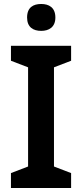

<svg xmlns="http://www.w3.org/2000/svg" viewBox="-20 -944 412 964"><path d="M187 -924C147 -924 116 -907 116 -856C116 -807 147 -789 187 -789C225 -789 258 -807 258 -856C258 -907 225 -924 187 -924ZM337 0V-75L251 -108V-606L337 -639V-714H35V-639L121 -606V-108L35 -75V0Z"/></svg>

Font: Noto Kufi Arabic SemiBold
Style: Regular
Weight: 600
Designer: Monotype Design Team, David Williams, Khaled Hosny
Foundry: Google LLC
Version: Version 2.109